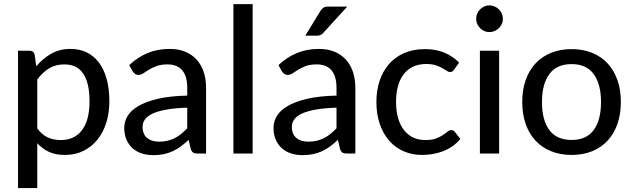

<svg xmlns="http://www.w3.org/2000/svg" viewBox="-20 -758 3126 948"><path d="M69 170.5V-507.5H126Q146 -507.5 151 -488.5L159 -430.5Q191 -469 232.8 -492.8Q274.5 -516.5 328.5 -516.5Q372 -516.5 407.2 -499.8Q442.5 -483 467.8 -450Q493 -417 506.5 -368.8Q520 -320.5 520 -257.5Q520 -201 505 -152.8Q490 -104.5 461.5 -69Q433 -33.5 392.5 -13.2Q352 7 301 7Q254.5 7 222 -8Q189.5 -23 164 -51V170.5ZM297.5 -440Q254.5 -440 222.8 -420.8Q191 -401.5 164 -366V-123.5Q188 -92 216.2 -79.2Q244.5 -66.5 279.5 -66.5Q348 -66.5 385 -115.5Q422 -164.5 422 -257.5Q422 -306 413.5 -340.5Q405 -375 389 -397.2Q373 -419.5 350 -429.8Q327 -440 297.5 -440Z M955.5 0Q941.5 0 934 -4.5Q926.5 -9 922 -22L911.5 -67.5Q892 -49.5 873 -35.2Q854 -21 833.2 -11.5Q812.5 -2 789 3Q765.5 8 736.5 8Q706.5 8 680.5 -0.2Q654.5 -8.5 635.2 -25.5Q616 -42.5 604.8 -67.8Q593.5 -93 593.5 -127.5Q593.5 -157.5 609.8 -185Q626 -212.5 662.8 -234.2Q699.5 -256 758.8 -270Q818 -284 904.5 -286V-324Q904.5 -381.5 879.8 -410.8Q855 -440 807 -440Q774.5 -440 752.8 -431.8Q731 -423.5 715.2 -413.8Q699.5 -404 687.5 -396Q675.5 -388 663.5 -388Q653.5 -388 646.8 -393.2Q640 -398.5 635 -405.5L618 -436.5Q660.5 -476.5 709.8 -496.5Q759 -516.5 818.5 -516.5Q861.5 -516.5 895 -502.5Q928.5 -488.5 951.2 -463.2Q974 -438 985.8 -402.5Q997.5 -367 997.5 -324V0ZM765 -58.5Q787.5 -58.5 806.8 -63Q826 -67.5 842.8 -76Q859.5 -84.5 874.5 -96.8Q889.5 -109 904.5 -124.5V-226.5Q844.5 -224.5 802.5 -217Q760.5 -209.5 734.2 -197.5Q708 -185.5 696 -168.8Q684 -152 684 -132Q684 -112.5 690.2 -98.5Q696.5 -84.5 707.5 -75.8Q718.5 -67 733.2 -62.8Q748 -58.5 765 -58.5Z M1227.5 -737.5V0H1132.5V-737.5Z M1330.5 0ZM1692.5 0Q1678.5 0 1671 -4.5Q1663.5 -9 1659 -22L1648.5 -67.5Q1629 -49.5 1610 -35.2Q1591 -21 1570.2 -11.5Q1549.5 -2 1526 3Q1502.5 8 1473.5 8Q1443.5 8 1417.5 -0.2Q1391.5 -8.5 1372.2 -25.5Q1353 -42.5 1341.8 -67.8Q1330.5 -93 1330.5 -127.5Q1330.5 -157.5 1346.8 -185Q1363 -212.5 1399.8 -234.2Q1436.5 -256 1495.8 -270Q1555 -284 1641.5 -286V-324Q1641.5 -381.5 1616.8 -410.8Q1592 -440 1544 -440Q1511.5 -440 1489.8 -431.8Q1468 -423.5 1452.2 -413.8Q1436.5 -404 1424.5 -396Q1412.5 -388 1400.5 -388Q1390.5 -388 1383.8 -393.2Q1377 -398.5 1372 -405.5L1355 -436.5Q1397.5 -476.5 1446.8 -496.5Q1496 -516.5 1555.5 -516.5Q1598.5 -516.5 1632 -502.5Q1665.5 -488.5 1688.2 -463.2Q1711 -438 1722.8 -402.5Q1734.5 -367 1734.5 -324V0ZM1502 -58.5Q1524.5 -58.5 1543.8 -63Q1563 -67.5 1579.8 -76Q1596.5 -84.5 1611.5 -96.8Q1626.5 -109 1641.5 -124.5V-226.5Q1581.5 -224.5 1539.5 -217Q1497.5 -209.5 1471.2 -197.5Q1445 -185.5 1433 -168.8Q1421 -152 1421 -132Q1421 -112.5 1427.2 -98.5Q1433.5 -84.5 1444.5 -75.8Q1455.5 -67 1470.2 -62.8Q1485 -58.5 1502 -58.5ZM1694.5 -725.5 1577 -596.5Q1570 -588.5 1562.8 -585.2Q1555.5 -582 1544.5 -582H1487.5L1561.5 -703Q1568.5 -714.5 1576.8 -720Q1585 -725.5 1602 -725.5Z M2222 -414Q2218 -408.5 2213.8 -405.5Q2209.5 -402.5 2202 -402.5Q2194 -402.5 2185 -408.8Q2176 -415 2163 -422.2Q2150 -429.5 2131 -435.8Q2112 -442 2084.5 -442Q2048 -442 2020 -429Q1992 -416 1973.2 -391.5Q1954.5 -367 1945 -332.5Q1935.5 -298 1935.5 -254.5Q1935.5 -209.5 1945.8 -174.5Q1956 -139.5 1974.8 -115.5Q1993.5 -91.5 2020.2 -79Q2047 -66.5 2080 -66.5Q2112 -66.5 2132.5 -74.2Q2153 -82 2166.5 -91Q2180 -100 2189.2 -107.8Q2198.5 -115.5 2208 -115.5Q2220 -115.5 2226 -106.5L2253 -72Q2235.5 -51 2214 -36Q2192.5 -21 2168 -11.5Q2143.5 -2 2117 2.5Q2090.5 7 2063 7Q2015.5 7 1974.5 -10.5Q1933.5 -28 1903.2 -61.5Q1873 -95 1855.8 -143.8Q1838.5 -192.5 1838.5 -254.5Q1838.5 -311 1854.2 -358.8Q1870 -406.5 1900.5 -441.5Q1931 -476.5 1975.8 -496Q2020.5 -515.5 2078.5 -515.5Q2133 -515.5 2174.2 -498Q2215.5 -480.5 2247 -449Z M2444.5 -507.5V0H2349.5V-507.5ZM2463 -665Q2463 -651.5 2457.8 -639.8Q2452.5 -628 2443.2 -619Q2434 -610 2421.8 -604.8Q2409.5 -599.5 2396 -599.5Q2383 -599.5 2371.2 -604.8Q2359.5 -610 2350.5 -619Q2341.5 -628 2336.2 -639.8Q2331 -651.5 2331 -665Q2331 -678.5 2336.2 -690.8Q2341.5 -703 2350.5 -712Q2359.5 -721 2371.2 -726.2Q2383 -731.5 2396 -731.5Q2409.5 -731.5 2421.8 -726.2Q2434 -721 2443.2 -712Q2452.5 -703 2457.8 -690.8Q2463 -678.5 2463 -665Z M2802.5 -515.5Q2858.5 -515.5 2903.5 -497.2Q2948.5 -479 2980 -445Q3011.5 -411 3028.5 -362.8Q3045.5 -314.5 3045.5 -254.5Q3045.5 -194.5 3028.5 -146Q3011.5 -97.5 2980 -63.5Q2948.5 -29.5 2903.5 -11.2Q2858.5 7 2802.5 7Q2746.5 7 2701.2 -11.2Q2656 -29.5 2624.2 -63.5Q2592.5 -97.5 2575.5 -146Q2558.5 -194.5 2558.5 -254.5Q2558.5 -314.5 2575.5 -362.8Q2592.5 -411 2624.2 -445Q2656 -479 2701.2 -497.2Q2746.5 -515.5 2802.5 -515.5ZM2802.5 -67Q2875.5 -67 2911.5 -116Q2947.5 -165 2947.5 -254Q2947.5 -342.5 2911.5 -392Q2875.5 -441.5 2802.5 -441.5Q2728.5 -441.5 2692.2 -392Q2656 -342.5 2656 -254Q2656 -165 2692.2 -116Q2728.5 -67 2802.5 -67Z"/></svg>

Font: Lato Medium
Style: Regular
Weight: 500
Designer: Lukasz Dziedzic
Foundry: tyPoland Lukasz Dziedzic
Version: Version 2.006; 2014-01-15